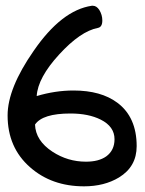

<svg xmlns="http://www.w3.org/2000/svg" viewBox="-20 -741 512 677"><path d="M461.9 -225.6Q461.9 -153.3 399.4 -115.2Q347.7 -84 276.4 -84Q162.1 -84 85.9 -151.4Q6.8 -220.7 6.8 -334Q6.8 -429.7 98.6 -561.5Q197.3 -705.1 303.7 -720.7Q305.7 -720.7 307.6 -720.7Q320.3 -720.7 330.1 -706.1Q340.8 -688.5 340.8 -668.9Q340.8 -645.5 325.2 -642.6Q263.7 -630.9 188.5 -548.8Q113.3 -466.8 109.4 -402.3Q174.8 -421.9 239.3 -421.9Q335.9 -421.9 393.6 -378.9Q461.9 -328.1 461.9 -225.6ZM383.8 -250Q383.8 -294.9 335 -319.3Q292 -340.8 228.5 -340.8Q129.9 -340.8 103.5 -301.8Q105.5 -245.1 165 -206.1Q218.8 -170.9 283.2 -170.9Q328.1 -170.9 354.5 -189.5Q383.8 -210.9 383.8 -250Z"/></svg>

Font: Lazy Dog
Style: Regular
Weight: 400
Version: July 2001 - Freeware